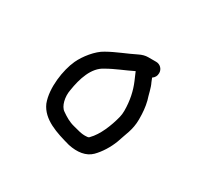

<svg xmlns="http://www.w3.org/2000/svg" viewBox="-73 -747 456 440"><g transform="rotate(30 154.5 -526.5)"><path d="M198 -618C201.3 -611.4 203.7 -603.6 207 -597C215.5 -577.1 221 -553.6 221 -526C221 -520 220.3 -514.3 219 -509C212.3 -482.3 199.9 -451.9 183 -435C181.7 -433 179.3 -432 176 -432C162.3 -430.5 149.3 -435.7 139 -438C124.9 -441.5 114.3 -448.1 103 -456C91.6 -463.6 86.3 -486.3 90 -505C95.1 -538.2 106.1 -573.5 133 -587C153 -598.7 177.7 -607.8 198 -618ZM228 -660H207C199.7 -660 192 -658 184 -654C161.3 -642.6 136.4 -633.8 114 -621C95 -610.9 75.1 -585.7 66 -566C52.9 -537.6 44.7 -485.6 58 -451C72.7 -417.4 112.4 -405.3 150 -395C174.7 -389.7 196.8 -392.8 211 -407C223.8 -419.8 235.8 -438.8 243 -458C249.9 -480.6 260 -497.9 260 -526C260 -543.8 258.7 -558.2 255 -573C250.4 -586.7 248 -602.1 242 -614L238 -624C244 -628 247 -633.7 247 -641C247 -651.6 238.6 -660 228 -660Z"/></g></svg>

Font: Just Breathe
Style: Regular
Weight: 400
Foundry: Cannot Into Space Fonts
Version: Version 0.72